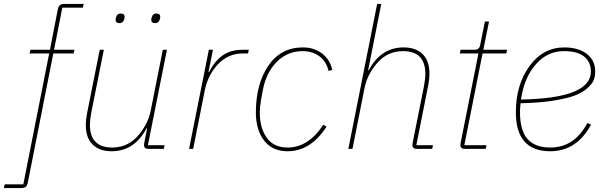

<svg xmlns="http://www.w3.org/2000/svg" viewBox="-82 -760 3097 980"><path d="M190 -487 61 167Q57 187 50 193.5Q43 200 22 200H-62L-58 181H37L169 -487H69L73 -506H173L212 -707Q216 -727 223 -733.5Q230 -740 251 -740H345L341 -721H236L194 -506H298L294 -487Z M528 -642Q508 -642 508 -659Q508 -665 511 -674Q517 -691 534 -691Q554 -691 554 -674Q554 -668 551 -659Q545 -642 528 -642ZM710 -642Q690 -642 690 -659Q690 -665 693 -674Q699 -691 716 -691Q736 -691 736 -674Q736 -668 733 -659Q727 -642 710 -642ZM427 -506H448L384 -186Q377 -147 377 -123Q377 -7 491 -7Q571 -7 624 -69Q674 -128 687 -194L749 -506H770L673 -19H758L754 0H676Q653 0 653 -19Q653 -23 655 -35L669 -105H666Q604 12 488 12Q425 12 390.5 -22.5Q356 -57 356 -120Q356 -150 363 -185Z M904 0H883L984 -506H1005L982 -392H985Q1013 -447 1053.5 -476.5Q1094 -506 1158 -506H1188L1184 -487H1155Q1083 -487 1030.5 -432Q978 -377 962 -293Z M1386 12Q1308 12 1266 -42.5Q1224 -97 1224 -186Q1224 -331 1287.5 -424.5Q1351 -518 1464 -518Q1522 -518 1562.5 -486.5Q1603 -455 1614 -403L1595 -398Q1584 -446 1548.5 -472.5Q1513 -499 1462 -499Q1386 -499 1331 -444.5Q1276 -390 1259 -297L1250 -248Q1244 -212 1244 -186Q1244 -107 1279.5 -57Q1315 -7 1386 -7Q1492 -7 1568 -123L1585 -114Q1504 12 1386 12Z M1696 0 1843 -740H1864L1797 -401H1800Q1862 -518 1978 -518Q2041 -518 2075.5 -483.5Q2110 -449 2110 -386Q2110 -356 2103 -321L2043 -19H2128L2124 0H2046Q2023 0 2023 -19Q2023 -23 2025 -35L2082 -320Q2089 -358 2089 -383Q2089 -499 1975 -499Q1895 -499 1842 -437Q1792 -378 1779 -312L1717 0Z M2397 0H2291Q2268 0 2268 -19Q2268 -23 2270 -35L2360 -487H2265L2269 -506H2341Q2365 -506 2369 -531L2393 -650H2414L2385 -506H2506L2502 -487H2381L2288 -19H2401Z M2727 12Q2551 12 2551 -187Q2551 -327 2620.5 -422.5Q2690 -518 2798 -518Q2870 -518 2913 -485Q2956 -452 2956 -395Q2956 -373 2949.5 -354Q2943 -335 2919 -312.5Q2895 -290 2855.5 -274Q2816 -258 2744 -246.5Q2672 -235 2575 -233Q2572 -203 2572 -189Q2572 -94 2610.5 -50.5Q2649 -7 2727 -7Q2850 -7 2916 -132L2935 -124Q2861 12 2727 12ZM2796 -499Q2714 -499 2656 -435Q2598 -371 2580 -269L2577 -252Q2934 -258 2934 -395Q2934 -443 2900 -471Q2866 -499 2796 -499Z"/></svg>

Font: IBM Plex Sans Thin
Style: Italic
Weight: 100
Italic angle: -11.31°
Designer: Mike Abbink, Paul van der Laan, Pieter van Rosmalen
Foundry: Bold Monday
Version: Version 3.0